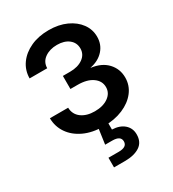

<svg xmlns="http://www.w3.org/2000/svg" viewBox="-178 -624 832 926"><g transform="rotate(-30 238.0 -161.5)"><path d="M238.8 7.8Q175.3 7.8 129.2 -13.9Q83 -35.6 57.9 -72.5Q32.7 -109.4 32.2 -155.8H133.8Q134.8 -118.7 163.3 -97.4Q191.9 -76.2 237.3 -76.2Q283.7 -76.2 312.7 -96.9Q341.8 -117.7 341.8 -150.9Q341.8 -185.1 311.5 -206.8Q281.2 -228.5 228.5 -228.5H188.5V-301.3H228.5Q272.9 -301.3 300.5 -321.3Q328.1 -341.3 328.1 -374Q328.1 -406.2 303.5 -425.8Q278.8 -445.3 238.3 -445.3Q197.3 -445.3 169.7 -425.5Q142.1 -405.8 141.6 -371.1H43.5Q43.9 -416.5 69.3 -451.7Q94.7 -486.8 138.4 -506.8Q182.1 -526.9 238.8 -526.9Q294.4 -526.9 336.7 -507.6Q378.9 -488.3 402.6 -455.8Q426.3 -423.3 426.3 -382.8Q426.3 -339.4 398.7 -308.8Q371.1 -278.3 324.2 -269V-268.1Q381.8 -260.7 413.6 -226.6Q445.3 -192.4 445.3 -144.5Q445.3 -100.6 418.7 -66.2Q392.1 -31.7 345.5 -12Q298.8 7.8 238.8 7.8ZM181.6 204.1V150.4H238.8Q285.6 150.4 285.6 119.1Q285.6 87.9 238.8 87.9H199.2L214.8 -22.9H264.2V41Q306.6 42.5 331.3 64.2Q356 85.9 356 120.6Q356 163.6 325.2 183.8Q294.4 204.1 242.2 204.1Z"/></g></svg>

Font: Inter Display Medium
Style: Regular
Weight: 500
Designer: Rasmus Andersson
Foundry: rsms
Version: Version 4.001;git-9221beed3